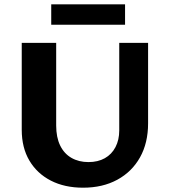

<svg xmlns="http://www.w3.org/2000/svg" viewBox="-20 -857 785 892"><path d="M366 15Q280 15 216 -18Q152 -51 116.5 -111Q81 -171 81 -254V-658H241V-274Q241 -219 259.5 -181Q278 -143 312 -123.5Q346 -104 391 -104Q435 -104 467 -122Q499 -140 516.5 -173.5Q534 -207 534 -251V-658H668V-284Q668 -193 630.5 -126Q593 -59 525 -22Q457 15 366 15ZM218 -742V-837H561V-742Z"/></svg>

Font: Ysabeau ExtraBold
Style: Regular
Weight: 800
Designer: Christian Thalmann (Catharsis Fonts)
Version: Version 2.002